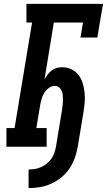

<svg xmlns="http://www.w3.org/2000/svg" viewBox="-20 -755 550 988"><path d="M127 213V117Q143 117 159 114.5Q175 112 191 105Q207 98 220.5 87Q234 76 244 62Q254 48 259.5 32Q265 16 268 0Q276 -47 283.5 -94.5Q291 -142 299 -189Q301 -202 302.5 -214.5Q304 -227 304 -239.5Q304 -252 303 -264Q302 -276 297.5 -287Q293 -298 284 -305.5Q275 -313 262 -313Q246 -313 231.5 -302.5Q217 -292 208 -277.5Q199 -263 194.5 -247.5Q190 -232 187 -216L167 -96H220V0H13V-96H55L145 -639H116V-735H510L481 -562H394L407 -639H257L209 -346Q216 -359 225 -371Q234 -383 246 -392.5Q258 -402 272.5 -405.5Q287 -409 301 -409Q326 -409 348.5 -398Q371 -387 385 -368Q399 -349 406 -325Q413 -301 415.5 -276Q418 -251 415.5 -225Q413 -199 409 -174L380 0Q375 29 365 57.5Q355 86 337.5 112Q320 138 295.5 158Q271 178 243 190.5Q215 203 185.5 208Q156 213 127 213Z"/></svg>

Font: Iosevka Curly Slab Oblique
Style: Bold
Weight: 700
Italic angle: -9°
Monospace: yes
Designer: Belleve Invis
Foundry: Belleve Invis
Version: Version 11.1.0; ttfautohint (v1.8.3)